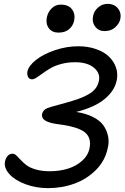

<svg xmlns="http://www.w3.org/2000/svg" viewBox="-20 -952 641 988"><path d="M518.1 -792Q487.3 -792 470 -814.9Q452.6 -837.9 459 -870.1Q464.4 -896 485.4 -914.1Q506.3 -932.1 533.2 -932.1Q568.8 -932.1 587.2 -908.4Q605.5 -884.8 599.1 -854Q594.7 -831.5 573.2 -811.8Q551.8 -792 518.1 -792ZM280.8 -784.2Q248 -784.2 231.2 -806.9Q214.4 -829.6 221.2 -863.8Q227.5 -891.1 246.6 -909.7Q265.6 -928.2 292 -928.2Q332.5 -928.2 350.3 -904.3Q368.2 -880.4 361.8 -847.2Q356.4 -819.8 335.9 -802Q315.4 -784.2 280.8 -784.2ZM227.1 16.1Q165 16.1 110.8 -4.2Q56.6 -24.4 27.8 -56.6Q-1 -88.9 5.9 -122.1Q9.8 -139.2 19.8 -150.1Q29.8 -161.1 44.9 -161.1Q54.7 -161.1 64.5 -151.9Q74.2 -142.6 86.2 -129.4Q98.1 -116.2 115.2 -102.8Q132.3 -89.4 163.6 -80.1Q194.8 -70.8 235.8 -70.8Q286.1 -70.8 329.1 -84Q372.1 -97.2 402.8 -124.8Q433.6 -152.3 440.9 -189.9Q451.2 -243.2 416.5 -271.2Q381.8 -299.3 285.2 -312Q234.9 -317.9 213.6 -331.1Q192.4 -344.2 196.8 -366.2Q201.7 -386.2 222.2 -395Q230.5 -398.4 243.7 -402.3Q256.8 -406.2 279.1 -412.1Q301.3 -418 317.9 -422.9Q356.9 -433.6 383.5 -443.1Q410.2 -452.6 433.8 -465.8Q457.5 -479 470.9 -496.1Q484.4 -513.2 488.8 -535.2Q497.6 -574.7 463.6 -603.3Q429.7 -631.8 366.2 -631.8Q328.1 -631.8 294.9 -622.8Q261.7 -613.8 239.7 -600.8Q217.8 -587.9 200.2 -575Q182.6 -562 168.7 -553Q154.8 -543.9 145 -543.9Q130.9 -543.9 124.8 -555.4Q118.7 -566.9 121.1 -584Q127.4 -613.8 165.5 -643.8Q203.6 -673.8 262.9 -693.8Q322.3 -713.9 382.8 -713.9Q433.6 -713.9 474.9 -699.2Q516.1 -684.6 541 -660.4Q565.9 -636.2 576.7 -605.2Q587.4 -574.2 581.1 -541Q570.8 -485.8 519 -442.9Q467.3 -399.9 372.1 -376Q422.4 -368.2 458.3 -350.1Q494.1 -332 511.7 -307.4Q529.3 -282.7 535.9 -252.2Q542.5 -221.7 534.2 -189Q521 -125.5 474.4 -78.1Q427.7 -30.8 363.5 -7.3Q299.3 16.1 227.1 16.1Z"/></svg>

Font: Shantell Sans Normal
Style: Italic
Weight: 400
Italic angle: -11.31°
Designer: Stephen Nixon, Anya Danilova, Shantell Martin
Foundry: Arrow Type
Version: Version 1.006;[559af2be0]